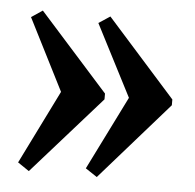

<svg xmlns="http://www.w3.org/2000/svg" viewBox="-39 -455 491 484"><g transform="rotate(5 207.0 -213.0)"><path d="M222.7 -9.3 193.4 -28.8 286.1 -215.3 192.9 -396.5 221.7 -415.5 395.5 -220.7V-206.1ZM50.8 -9.3 22 -28.8 114.3 -215.3 22.5 -396.5 50.8 -415.5 225.1 -220.7V-206.1Z"/></g></svg>

Font: Elstob 6pt
Style: Bold
Weight: 700
Designer: Peter S. Baker
Version: Version 1.015